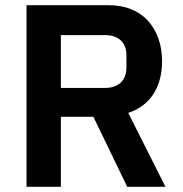

<svg xmlns="http://www.w3.org/2000/svg" viewBox="-20 -718 704 738"><path d="M214 0H82V-698H397Q445 -698 483 -683Q521 -668 547.5 -639.5Q574 -611 588.5 -571Q603 -531 603 -482Q603 -410 570.5 -358Q538 -306 473 -284L616 0H469L339 -269H214ZM384 -380Q422 -380 444 -400.5Q466 -421 466 -459V-505Q466 -543 444 -563Q422 -583 384 -583H214V-380Z"/></svg>

Font: IBM Plex Sans Thai SemiBold
Style: Regular
Weight: 600
Designer: Mike Abbink, Paul van der Laan, Pieter van Rosmalen, Ben Mitchell, Mark Frömberg
Foundry: Bold Monday
Version: Version 1.1